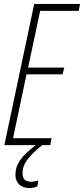

<svg xmlns="http://www.w3.org/2000/svg" viewBox="-20 -734 425 971"><path d="M2 0H161C83 58 58 100 58 150C58 189 83 217 128 217C146 217 158 213 169 209L174 179C163 182 150 185 137 185C108 185 94 171 94 143C93 98 119 61 193 0H234L241 -35H46L114 -358H296L305 -392H122L183 -679H378L385 -714H153Z"/></svg>

Font: Noto Sans ExtraCondensed ExtraLight
Style: Italic
Weight: 200
Width: 2
Italic angle: -12°
Designer: Monotype Design Team
Foundry: Monotype Imaging Inc.
Version: Version 2.013